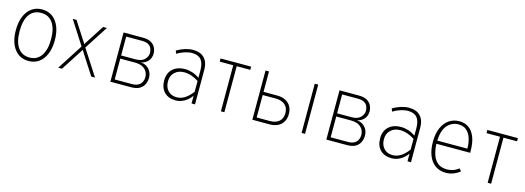

<svg xmlns="http://www.w3.org/2000/svg" viewBox="-4 -1218 5259 1925"><g transform="rotate(15 2625.0 -255.5)"><path d="M270 12Q176.5 12 122.2 -59.8Q68 -131.5 68 -255Q68 -337 92.8 -397.2Q117.5 -457.5 162.8 -490.2Q208 -523 270 -523Q332.5 -523 377.8 -490.8Q423 -458.5 447.5 -398.5Q472 -338.5 472 -256Q472 -174 447.2 -113.8Q422.5 -53.5 377.2 -20.8Q332 12 270 12ZM270 -24Q347.5 -24 390.2 -85Q433 -146 433 -256Q433 -367 390.5 -427Q348 -487 270 -487Q190.5 -487 148.8 -427.2Q107 -367.5 107 -255Q107 -144 149.5 -84Q192 -24 270 -24Z M576 0 747 -266 590 -511H629L747 -328Q752 -320.5 757 -312.8Q762 -305 767 -296Q772.5 -305 777.2 -312.8Q782 -320.5 787 -328L905 -511H944L786 -266L958 0H919L788 -203Q783 -211.5 777.8 -219.8Q772.5 -228 767 -237Q762 -228 756.8 -219.8Q751.5 -211.5 746 -203L615 0Z M1117.5 0V-511H1318.5Q1373.5 -511 1405.2 -491.8Q1437 -472.5 1450.2 -443.2Q1463.5 -414 1463.5 -384Q1463.5 -339 1437.2 -307.8Q1411 -276.5 1364.5 -266Q1415.5 -262.5 1448.5 -226.5Q1481.5 -190.5 1481.5 -137Q1481.5 -104 1468 -72.5Q1454.5 -41 1421.5 -20.5Q1388.5 0 1330.5 0ZM1153.5 -33H1330.5Q1373 -33 1398 -47.5Q1423 -62 1433.8 -85.2Q1444.5 -108.5 1444.5 -134Q1444.5 -161.5 1431.2 -188Q1418 -214.5 1387.2 -231.8Q1356.5 -249 1303.5 -249H1153.5ZM1153.5 -282H1303.5Q1366 -282 1396.2 -312.8Q1426.5 -343.5 1426.5 -380Q1426.5 -404.5 1417.2 -427Q1408 -449.5 1384 -463.8Q1360 -478 1315.5 -478H1153.5Z M1798 12Q1721 12 1678 -32Q1635 -76 1635 -154Q1635 -204 1656.2 -240.2Q1677.5 -276.5 1716.8 -296.2Q1756 -316 1810 -316Q1847.5 -316 1885 -304Q1922.5 -292 1960 -267V-343Q1960 -418 1929.5 -454Q1899 -490 1835 -490Q1800.5 -490 1760.2 -477.2Q1720 -464.5 1681 -441L1670 -472Q1713.5 -497 1756.2 -510Q1799 -523 1838 -523Q1914 -523 1955 -480.2Q1996 -437.5 1996 -358V0H1960V-80Q1929.5 -36.5 1886.2 -12.2Q1843 12 1798 12ZM1798 -21Q1842.5 -21 1883 -46.5Q1923.5 -72 1960 -122V-233Q1923.5 -257 1885.2 -270Q1847 -283 1810 -283Q1749.5 -283 1711.8 -247.5Q1674 -212 1674 -154Q1674 -93.5 1708 -57.2Q1742 -21 1798 -21Z M2264.5 0V-478H2124.5V-511H2441.5V-478H2300.5V0Z M2591 0V-511H2627V-299H2769Q2818.5 -299 2854.8 -281Q2891 -263 2910.5 -229.2Q2930 -195.5 2930 -149Q2930 -103 2910.5 -69.5Q2891 -36 2855 -18Q2819 0 2769 0ZM2627 -33H2762Q2825 -33 2859.5 -63.2Q2894 -93.5 2894 -149Q2894 -204.5 2859.5 -235.2Q2825 -266 2762 -266H2627ZM3102 0V-511H3138V0Z M3359 0V-511H3560Q3615 -511 3646.8 -491.8Q3678.5 -472.5 3691.8 -443.2Q3705 -414 3705 -384Q3705 -339 3678.8 -307.8Q3652.5 -276.5 3606 -266Q3657 -262.5 3690 -226.5Q3723 -190.5 3723 -137Q3723 -104 3709.5 -72.5Q3696 -41 3663 -20.5Q3630 0 3572 0ZM3395 -33H3572Q3614.5 -33 3639.5 -47.5Q3664.5 -62 3675.2 -85.2Q3686 -108.5 3686 -134Q3686 -161.5 3672.8 -188Q3659.5 -214.5 3628.8 -231.8Q3598 -249 3545 -249H3395ZM3395 -282H3545Q3607.5 -282 3637.8 -312.8Q3668 -343.5 3668 -380Q3668 -404.5 3658.8 -427Q3649.5 -449.5 3625.5 -463.8Q3601.5 -478 3557 -478H3395Z M4039.5 12Q3962.5 12 3919.5 -32Q3876.5 -76 3876.5 -154Q3876.5 -204 3897.8 -240.2Q3919 -276.5 3958.2 -296.2Q3997.5 -316 4051.5 -316Q4089 -316 4126.5 -304Q4164 -292 4201.5 -267V-343Q4201.5 -418 4171 -454Q4140.5 -490 4076.5 -490Q4042 -490 4001.8 -477.2Q3961.5 -464.5 3922.5 -441L3911.5 -472Q3955 -497 3997.8 -510Q4040.5 -523 4079.5 -523Q4155.5 -523 4196.5 -480.2Q4237.5 -437.5 4237.5 -358V0H4201.5V-80Q4171 -36.5 4127.8 -12.2Q4084.5 12 4039.5 12ZM4039.5 -21Q4084 -21 4124.5 -46.5Q4165 -72 4201.5 -122V-233Q4165 -257 4126.8 -270Q4088.5 -283 4051.5 -283Q3991 -283 3953.2 -247.5Q3915.5 -212 3915.5 -154Q3915.5 -93.5 3949.5 -57.2Q3983.5 -21 4039.5 -21Z M4601.5 12Q4536.5 12 4490.8 -20.5Q4445 -53 4420.8 -113.2Q4396.5 -173.5 4396.5 -256Q4396.5 -341 4423 -400.8Q4449.5 -460.5 4495.8 -491.8Q4542 -523 4601.5 -523Q4656 -523 4697.8 -495Q4739.5 -467 4763 -408Q4786.5 -349 4786.5 -256Q4786.5 -253 4786.5 -250.5Q4786.5 -248 4786.5 -245H4435.5Q4438.5 -180 4455.5 -130.2Q4472.5 -80.5 4508.5 -52.2Q4544.5 -24 4604.5 -24Q4634 -24 4665.5 -34.2Q4697 -44.5 4724.5 -67L4745.5 -41Q4718.5 -18 4680.8 -3Q4643 12 4601.5 12ZM4435.5 -278H4748.5Q4748.5 -334 4733.8 -382.2Q4719 -430.5 4686.5 -460.2Q4654 -490 4601.5 -490Q4533.5 -490 4487.5 -439.5Q4441.5 -389 4435.5 -278Z M5033.5 0V-478H4893.5V-511H5210.5V-478H5069.5V0Z"/></g></svg>

Font: Overpass Thin
Style: Regular
Weight: 250
Designer: Delve Withrington, Dave Bailey, Thomas Jockin
Foundry: Delve Fonts LLC
Version: Version 4.000